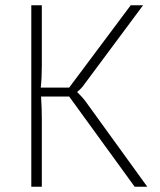

<svg xmlns="http://www.w3.org/2000/svg" viewBox="-20 -710 610 730"><path d="M243 -343H136Q139 -300 139 -260V0H99V-690H139V-459Q139 -414 135 -377H243L477 -690H524L301 -390Q292 -376 274 -361V-359Q290 -344 302 -329L540 0H492Z"/></svg>

Font: Exo 2.0 Extra Light
Style: Regular
Weight: 250
Designer: Natanael Gama
Version: Version 1.001;PS 001.001;hotconv 1.0.70;makeotf.lib2.5.58329